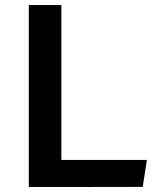

<svg xmlns="http://www.w3.org/2000/svg" viewBox="-20 -750 660 770"><path d="M226 0 552.5 -0.5 569 -108.5H226V-730H95.5V0Z"/></svg>

Font: Monaspace Argon SemiBold
Style: Regular
Weight: 600
Designer: Riley Cran & the Lettermatic Team
Foundry: Lettermatic
Version: Version 1.000 (Monaspace Argon)